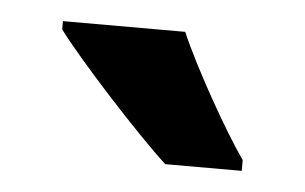

<svg xmlns="http://www.w3.org/2000/svg" viewBox="-28 -801 365 230"><g transform="rotate(5 154.5 -686.0)"><path d="M187 -766H40V-756C66 -721 142 -638 177 -606H269V-619C247 -650 205 -724 187 -766Z"/></g></svg>

Font: Noto Sans Gurmukhi ExtraCondensed
Style: Bold
Weight: 700
Width: 2
Designer: Jelle Bosma - Monotype Design Team
Foundry: Monotype Imaging Inc.
Version: Version 2.004